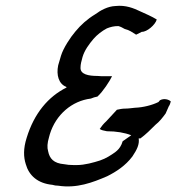

<svg xmlns="http://www.w3.org/2000/svg" viewBox="-20 -649 616 670"><path d="M73 -168C61 -130 62 -101 70 -76C81 -37 111 -9 163 -4C169 -2 176 -1 183 -1C248 9 303 -12 354 -34C386 -50 418 -71 442 -103C458 -127 467 -145 464 -166H470C489 -180 505 -196 523 -214C536 -224 547 -238 558 -253L569 -278C573 -283 574 -289 576 -295C569 -302 552 -307 538 -299L533 -293C511 -282 479 -274 451 -273C440 -272 428 -270 416 -270C407 -270 397 -268 388 -266L351 -226C341 -217 334 -208 328 -199C333 -195 342 -193 353 -191C386 -191 415 -186 438 -177L408 -156L404 -145C398 -132 391 -125 382 -118C368 -108 350 -96 329 -89C307 -82 276 -73 248 -73H237C225 -73 213 -74 204 -76C167 -79 153 -96 148 -121C144 -134 145 -150 151 -170L154 -181C175 -249 231 -297 297 -305C304 -308 313 -311 320 -312C339 -329 363 -366 371 -383H346C337 -383 329 -383 320 -384C290 -384 259 -389 261 -414C261 -424 264 -436 268 -450C275 -474 291 -495 306 -513C319 -528 336 -541 353 -550C366 -555 377 -558 393 -558C401 -556 408 -552 415 -548C432 -544 442 -536 455 -528L475 -538C492 -537 522 -562 527 -581C511 -591 486 -602 468 -610C447 -620 419 -632 383 -628C356 -627 331 -613 312 -599C284 -582 262 -562 243 -539C225 -518 201 -481 193 -455C190 -444 186 -432 183 -421C176 -387 185 -356 211 -346L212 -344H213C148 -312 99 -253 73 -168Z"/></svg>

Font: SolarCharger
Style: 552
Weight: 400
Designer: Mew Too
Foundry: Cannot Into Space Fonts/KineticPlasma Fonts
Version: Version 1.100